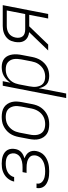

<svg xmlns="http://www.w3.org/2000/svg" viewBox="704 -1286 792 2240"><g transform="rotate(-90 1100.0 -166.0)"><path d="M223 12Q198 12 173.5 10Q149 8 126.5 1.5Q104 -5 83.5 -16Q63 -27 48.5 -44Q34 -61 28 -84Q22 -107 26 -132L27 -136H79V-134Q75 -116 80 -100Q85 -84 96.5 -72.5Q108 -61 123 -53.5Q138 -46 154 -42Q170 -38 188 -36.5Q206 -35 223 -35Q242 -35 260 -37Q278 -39 296.5 -43.5Q315 -48 333 -56.5Q351 -65 366.5 -77.5Q382 -90 392 -107.5Q402 -125 406 -143Q409 -162 406 -180Q403 -198 392 -210.5Q381 -223 365.5 -231.5Q350 -240 333 -244.5Q316 -249 298 -250.5Q280 -252 261 -252H203L212 -299H270Q286 -299 302.5 -300.5Q319 -302 334.5 -305.5Q350 -309 366.5 -316Q383 -323 396.5 -334Q410 -345 418.5 -360Q427 -375 430 -391Q434 -415 426.5 -437.5Q419 -460 400.5 -473Q382 -486 359 -490.5Q336 -495 311 -495Q287 -495 262.5 -490.5Q238 -486 215.5 -474.5Q193 -463 176 -442Q159 -421 154 -397H102V-398Q106 -419 117 -440Q128 -461 144 -478.5Q160 -496 180.5 -509Q201 -522 223 -529.5Q245 -537 267 -539.5Q289 -542 311 -542Q335 -542 358.5 -539Q382 -536 403.5 -528Q425 -520 442.5 -506.5Q460 -493 470.5 -473.5Q481 -454 483.5 -430.5Q486 -407 481 -383Q478 -364 469 -346Q460 -328 444.5 -314Q429 -300 411 -291Q393 -282 373 -276Q395 -268 413.5 -255.5Q432 -243 444 -224.5Q456 -206 459 -182.5Q462 -159 457 -135Q452 -111 440 -88Q428 -65 409 -47.5Q390 -30 366.5 -18Q343 -6 319 0.5Q295 7 270.5 9.5Q246 12 223 12Z M769 12Q739 12 710 6Q681 0 658 -15.5Q635 -31 619.5 -54.5Q604 -78 597 -106Q590 -134 591.5 -164Q593 -194 599 -225L622 -345Q627 -371 636.5 -397Q646 -423 662.5 -447Q679 -471 702 -490Q725 -509 750.5 -521Q776 -533 803 -537.5Q830 -542 857 -542Q887 -542 916.5 -536Q946 -530 969 -514.5Q992 -499 1007.5 -475.5Q1023 -452 1030 -424Q1037 -396 1035.5 -366Q1034 -336 1028 -305L1005 -185Q1000 -159 990.5 -133Q981 -107 964 -83Q947 -59 924.5 -40Q902 -21 876 -9Q850 3 823 7.5Q796 12 769 12ZM771 -35Q792 -35 813 -39Q834 -43 854.5 -53Q875 -63 892 -78.5Q909 -94 921.5 -113Q934 -132 942 -153Q950 -174 954 -194L977 -314Q981 -337 982.5 -359.5Q984 -382 979.5 -403Q975 -424 965 -442Q955 -460 938.5 -472.5Q922 -485 900.5 -490Q879 -495 856 -495Q835 -495 813.5 -491Q792 -487 772 -477Q752 -467 735 -451.5Q718 -436 705 -417Q692 -398 684.5 -377Q677 -356 673 -336L650 -216Q645 -193 644 -170.5Q643 -148 647 -127Q651 -106 661 -88Q671 -70 688 -57.5Q705 -45 726.5 -40Q748 -35 771 -35Z M1076 210 1220 -530H1273L1255 -440Q1270 -464 1290.5 -484Q1311 -504 1335 -517.5Q1359 -531 1385.5 -536.5Q1412 -542 1438 -542Q1466 -542 1492.5 -534.5Q1519 -527 1538.5 -510Q1558 -493 1569 -469Q1580 -445 1584 -418Q1588 -391 1586 -362.5Q1584 -334 1578 -305L1555 -185Q1550 -160 1541 -135Q1532 -110 1517 -86.5Q1502 -63 1481.5 -43.5Q1461 -24 1437 -11.5Q1413 1 1386.5 6.5Q1360 12 1334 12Q1306 12 1280 5Q1254 -2 1235.5 -19Q1217 -36 1206 -60Q1195 -84 1191 -110L1129 210ZM1326 -35Q1346 -35 1367 -39.5Q1388 -44 1407.5 -54Q1427 -64 1444 -80Q1461 -96 1473.5 -114.5Q1486 -133 1493 -153.5Q1500 -174 1504 -194L1527 -314Q1531 -337 1532.5 -359Q1534 -381 1530.5 -402Q1527 -423 1517 -441Q1507 -459 1491 -472Q1475 -485 1454 -490Q1433 -495 1411 -495Q1391 -495 1370.5 -491Q1350 -487 1331 -477.5Q1312 -468 1295 -453Q1278 -438 1266 -419.5Q1254 -401 1247 -381.5Q1240 -362 1236 -342L1213 -222Q1209 -199 1207 -176.5Q1205 -154 1208.5 -133Q1212 -112 1220.5 -92.5Q1229 -73 1245 -59.5Q1261 -46 1282 -40.5Q1303 -35 1326 -35Z M1700 0H1631L1845 -222Q1815 -225 1789 -238Q1763 -251 1747 -274.5Q1731 -298 1728 -328.5Q1725 -359 1731 -390Q1735 -410 1742.5 -430Q1750 -450 1764 -467Q1778 -484 1796.5 -496.5Q1815 -509 1835.5 -516.5Q1856 -524 1876.5 -527Q1897 -530 1917 -530H2160L2057 0H2004L2047 -221H1913ZM2056 -268 2098 -483H1917Q1895 -483 1872.5 -477.5Q1850 -472 1830 -458.5Q1810 -445 1798 -424Q1786 -403 1782 -381Q1777 -358 1780.5 -335.5Q1784 -313 1797 -297Q1810 -281 1831.5 -274.5Q1853 -268 1876 -268Z"/></g></svg>

Font: Lode Dark
Style: Italic
Weight: 400
Italic angle: -11°
Monospace: yes
Designer: Belleve Invis
Foundry: Belleve Invis
Version: Version 29.2.0; ttfautohint (v1.8.3)